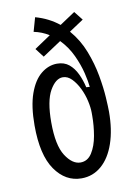

<svg xmlns="http://www.w3.org/2000/svg" viewBox="-81 -747 576 814"><g transform="rotate(-10 206.5 -339.5)"><path d="M204 14Q135 14 90.5 -50Q46 -114 46 -241Q46 -324 65 -377.5Q84 -431 116 -457Q148 -483 185 -483Q216 -483 236.5 -466Q257 -449 270 -421.5Q283 -394 290 -363L305 -362Q303 -385 294 -422.5Q285 -460 266 -501Q247 -542 215 -575L135 -522L106 -560L176 -607Q146 -626 111 -633L128 -693Q157 -685 182.5 -672Q208 -659 229 -642L295 -686L325 -648L263 -607Q301 -563 322 -508.5Q343 -454 352.5 -400.5Q362 -347 364.5 -305.5Q367 -264 367 -244Q367 -167 347 -108.5Q327 -50 290 -18Q253 14 204 14ZM211 -53Q242 -53 260.5 -82Q279 -111 286.5 -154Q294 -197 294 -239V-253Q294 -275 287.5 -304Q281 -333 268 -359.5Q255 -386 237.5 -404Q220 -422 199 -422Q168 -422 143 -378Q118 -334 118 -242Q118 -143 147 -98Q176 -53 211 -53Z"/></g></svg>

Font: Bricolage Grotesque 12pt Condensed Light
Style: Regular
Weight: 300
Width: 3
Designer: Mathieu Triay
Foundry: Atelier Triay
Version: Version 1.001; ttfautohint (v1.8.4.7-5d5b);gftools[0.9.33.de